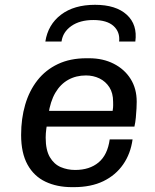

<svg xmlns="http://www.w3.org/2000/svg" viewBox="-20 -761 640 791"><path d="M276.2 10Q214.8 10 167.4 -12.4Q120 -34.8 93.5 -82.6Q67 -130.5 67 -205Q67 -272.5 83.8 -329.8Q100.5 -387 134.1 -430Q167.8 -473 218.4 -497Q269 -521 335.8 -521H347.5Q404 -521 448.4 -498.5Q492.8 -476 518 -436Q543.2 -396 543.2 -342Q543.2 -332.2 542.4 -314.4Q541.5 -296.5 539.6 -276.6Q537.8 -256.8 533.8 -239.5H128.5L177.2 -273.8Q173.2 -250.2 170.8 -230.5Q168.2 -210.8 168.2 -194Q168.2 -142.8 185.4 -113.6Q202.5 -84.5 230.2 -72.6Q258 -60.8 289.5 -60.8Q349 -60.8 386.1 -91.8Q423.2 -122.8 432 -186.8H526.2Q518 -127.5 487.2 -83.4Q456.5 -39.2 405.8 -14.6Q355 10 284.2 10ZM179.5 -289.8 137.8 -304.2H444Q446.5 -320.2 446.2 -327.8Q446 -335.2 446 -341.5Q446 -377.8 430.6 -401.6Q415.2 -425.5 389.8 -437.9Q364.2 -450.2 334 -450.2Q293.5 -450.2 261.1 -432.2Q228.8 -414.2 208 -378.8Q187.2 -343.2 179.5 -289.8ZM166.8 -589.8Q177.8 -659.8 231.4 -700.5Q285 -741.2 371.5 -741.2Q457.5 -741.2 502.2 -700.4Q547 -659.5 537.5 -589.8H470.8Q475 -629.2 447.8 -653.9Q420.5 -678.5 364.5 -678.5Q309.2 -678.5 274 -653.9Q238.8 -629.2 233.5 -589.8Z"/></svg>

Font: Chivo Mono Medium
Style: Italic
Weight: 500
Italic angle: -8.05°
Monospace: yes
Designer: Hector Gatti
Foundry: Omnibus-Type
Version: Version 1.008